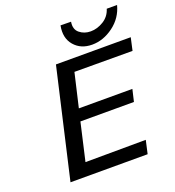

<svg xmlns="http://www.w3.org/2000/svg" viewBox="-158 -1028 1049 1153"><g transform="rotate(-20 366.0 -452.0)"><path d="M360 -905Q372 -905 394 -904.5Q416 -904 427 -904Q419 -857 448.5 -833Q478 -809 519 -809Q561 -809 601 -833.5Q641 -858 655 -904H721Q701 -827 636.5 -779Q572 -731 500 -731Q428 -731 386.5 -779.5Q345 -828 360 -905ZM94 1 254 -694H732L714 -613L343 -614L293 -399H635L617 -322H275L220 -82L606 -84L587 1Z"/></g></svg>

Font: Coval
Style: Italic
Weight: 400
Foundry: Context Ltd
Version: Version 001.000